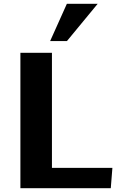

<svg xmlns="http://www.w3.org/2000/svg" viewBox="-20 -988 617 1008"><path d="M87.1 0V-710.9H252.7V-106.7H570.1L561.6 0ZM243.2 -772.4 331 -967.9H492.7L331.4 -772.4Z"/></svg>

Font: Comme
Style: Regular
Weight: 400
Designer: Vernon Adams
Foundry: Vernon Adams
Version: Version 1.000;gftools[0.9.27]